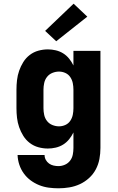

<svg xmlns="http://www.w3.org/2000/svg" viewBox="-20 -795 640 1038"><path d="M296 223Q270 223 243.5 219.5Q217 216 192 206Q167 196 145.5 180Q124 164 108.5 142.5Q93 121 84.5 95.5Q76 70 75 43H221Q221 57 227.5 69Q234 81 245 89Q256 97 269.5 100Q283 103 296 103Q314 103 331 95.5Q348 88 359 73.5Q370 59 373.5 41Q377 23 377 5V-79Q368 -60 354 -42.5Q340 -25 321.5 -13.5Q303 -2 281.5 3Q260 8 239 8Q213 8 187.5 1Q162 -6 141 -22Q120 -38 106 -60.5Q92 -83 83.5 -107.5Q75 -132 72 -158Q69 -184 69 -210V-310Q69 -336 72 -362Q75 -388 83.5 -412.5Q92 -437 106 -459.5Q120 -482 141 -498Q162 -514 187.5 -521Q213 -528 239 -528Q260 -528 281.5 -523Q303 -518 321.5 -506.5Q340 -495 354 -477.5Q368 -460 377 -441V-520H523V5Q523 35 517.5 64.5Q512 94 498 120.5Q484 147 461.5 167.5Q439 188 412 200.5Q385 213 355.5 218Q326 223 296 223ZM299 -112Q317 -112 333.5 -119.5Q350 -127 360 -142Q370 -157 373.5 -174.5Q377 -192 377 -210V-310Q377 -328 373.5 -345.5Q370 -363 360 -378Q350 -393 333.5 -400.5Q317 -408 299 -408Q281 -408 263.5 -401Q246 -394 234.5 -379.5Q223 -365 219 -346.5Q215 -328 215 -310V-210Q215 -192 219 -173.5Q223 -155 234.5 -140.5Q246 -126 263.5 -119Q281 -112 299 -112ZM284 -572 224 -628 378 -775 452 -705Z"/></svg>

Font: Iosevka SS04 Heavy Extended
Style: Regular
Weight: 900
Width: 7
Monospace: yes
Designer: Belleve Invis
Foundry: Belleve Invis
Version: Version 19.0.0; ttfautohint (v1.8.4)